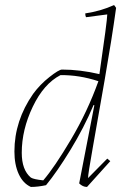

<svg xmlns="http://www.w3.org/2000/svg" viewBox="-20 -732 486 759"><path d="M102 7Q71 -7 54 -44Q37 -81 37 -133Q37 -255 111 -361Q138 -398 175.5 -427.5Q213 -457 225 -457Q296 -457 373 -439Q404 -652 404 -675L320 -664Q317 -670 317 -679Q378 -688 431 -712L439 -701Q422 -578 393.5 -414.5Q365 -251 346.5 -147Q328 -43 328 -28L404 -105L416 -95L324 7Q307 7 293 -7L353 -316L350 -317Q312 -227 258.5 -139.5Q205 -52 162 0Q130 7 102 7ZM151 -19Q195 -70 260.5 -180.5Q326 -291 369 -411Q293 -436 219 -435Q153 -401 109.5 -310Q66 -219 66 -128Q66 -60 102 -30Q113 -23 151 -19Z"/></svg>

Font: Albura ExtraLight
Style: Italic
Weight: 156
Italic angle: -7°
Designer: Mercedes Jáuregui
Foundry: Omnibus-Type Team
Version: Version 1.000